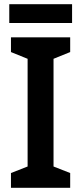

<svg xmlns="http://www.w3.org/2000/svg" viewBox="-20 -891 385 911"><path d="M313 0H32V-70L111 -101V-612L32 -644V-714H313V-644L234 -612V-101L313 -70ZM322 -871V-782H24V-871Z"/></svg>

Font: Noto Sans Gurmukhi UI SemiCondensed SemiBold
Style: Regular
Weight: 600
Width: 4
Designer: Jelle Bosma - Monotype Design Team
Foundry: Monotype Imaging Inc.
Version: Version 2.004; ttfautohint (v1.8.4.7-5d5b)